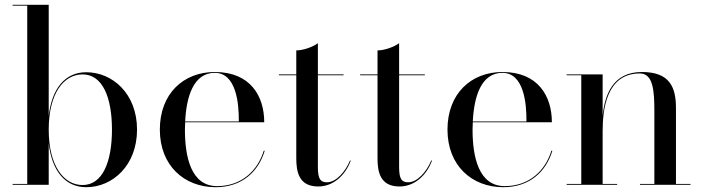

<svg xmlns="http://www.w3.org/2000/svg" viewBox="-20 -770 2929 800"><path d="M93.5 -746.5V-3.5H32.5V0H183V-172.5C196.5 -57 252 10 339.5 10C448.5 10 551 -80 551 -230C551 -380 448.5 -469 339.5 -469C252 -469 196.5 -402.5 183 -287.5V-750H32.5V-746.5ZM183 -230C183 -382.5 246.5 -460 324 -460C407.5 -460 446.5 -364 446.5 -230C446.5 -96 407.5 1 324 1C246.5 1 183 -77.5 183 -230Z M1083 -142H1079C1054 -60 987.5 5.5 884.5 5.5C776 5.5 750.5 -116 750.5 -230C750.5 -240 751 -250 751.5 -260.5H1081C1081 -369.5 1023.5 -470 875 -470C744.5 -470 646 -380 646 -230C646 -80 747.5 10 878.5 10C989 10 1057 -55.5 1083 -142ZM875 -466.5C963.5 -466.5 976 -341 975 -264H751.5C756.5 -367 786 -466.5 875 -466.5Z M1441.5 -100.5 1438.5 -101.5C1418.5 -53.5 1380 -10.5 1342.5 -10.5C1315.5 -10.5 1304.5 -23.5 1304.5 -73.5V-456.5H1411.5V-460H1304.5V-590C1284.5 -575 1244.5 -560 1214.5 -560V-460H1142V-456.5H1214.5V-111C1214.5 -56 1224 7 1306 7C1367 7 1417.5 -37 1441.5 -100.5Z M1780 -100.5 1777 -101.5C1757 -53.5 1718.5 -10.5 1681 -10.5C1654 -10.5 1643 -23.5 1643 -73.5V-456.5H1750V-460H1643V-590C1623 -575 1583 -560 1553 -560V-460H1480.5V-456.5H1553V-111C1553 -56 1562.5 7 1644.5 7C1705.5 7 1756 -37 1780 -100.5Z M2281.5 -142H2277.5C2252.5 -60 2186 5.5 2083 5.5C1974.5 5.5 1949 -116 1949 -230C1949 -240 1949.5 -250 1950 -260.5H2279.5C2279.5 -369.5 2222 -470 2073.5 -470C1943 -470 1844.5 -380 1844.5 -230C1844.5 -80 1946 10 2077 10C2187.5 10 2255.5 -55.5 2281.5 -142ZM2073.5 -466.5C2162 -466.5 2174.5 -341 2173.5 -264H1950C1955 -367 1984.5 -466.5 2073.5 -466.5Z M2341 -3.5V0H2551.5V-3.5H2491V-223C2491 -312 2506 -464 2646 -464C2701.5 -464 2706.5 -391.5 2706.5 -307.5V-3.5H2646.5V0H2857V-3.5H2796.5V-319C2796.5 -406 2771.5 -470 2654.5 -470C2533 -470 2500 -374.5 2491 -288V-460H2341V-456.5H2402V-3.5Z"/></svg>

Font: Bodoni* 48pt
Style: Regular
Weight: 400
Version: Version 2.3